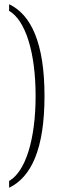

<svg xmlns="http://www.w3.org/2000/svg" viewBox="-20 -768 274 906"><path d="M23 86V118C127 68 190 -64 190 -315C190 -564 127 -699 23 -748V-717C100 -672 148 -522 148 -315C148 -109 100 42 23 86Z"/></svg>

Font: Noto Serif Lao ExtraCondensed ExtraLight
Style: Regular
Weight: 200
Width: 2
Designer: Monotype Design Team
Foundry: Monotype Imaging Inc.
Version: Version 2.003